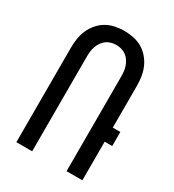

<svg xmlns="http://www.w3.org/2000/svg" viewBox="-179 -845 859 947"><g transform="rotate(30 250.0 -371.0)"><path d="M62 0V-538Q62 -564 66 -590Q70 -616 80.5 -640Q91 -664 108.5 -684.5Q126 -705 148.5 -718Q171 -731 197.5 -736.5Q224 -742 250 -742Q276 -742 302.5 -736.5Q329 -731 351.5 -718Q374 -705 391.5 -684.5Q409 -664 419.5 -640Q430 -616 434 -590Q438 -564 438 -538V-300H481V-220H438V0H348V-538Q348 -553 346.5 -567.5Q345 -582 340 -596.5Q335 -611 326.5 -623.5Q318 -636 306 -645Q294 -654 279.5 -658Q265 -662 250 -662Q235 -662 220.5 -658Q206 -654 194 -645Q182 -636 173.5 -623.5Q165 -611 160 -596.5Q155 -582 153.5 -567.5Q152 -553 152 -538V0Z"/></g></svg>

Font: Iosevka Custom Medium
Style: Regular
Weight: 500
Monospace: yes
Designer: Belleve Invis
Foundry: Belleve Invis
Version: Version 32.5.0; ttfautohint (v1.8.4)